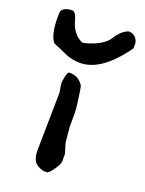

<svg xmlns="http://www.w3.org/2000/svg" viewBox="-154 -697 578 766"><g transform="rotate(20 135.5 -314.0)"><path d="M129 7Q100 0 89 -16.5Q78 -33 78 -62L82 -308Q75 -348 76 -352Q81 -389 89 -397Q129 -400 152 -365Q153 -364 156.5 -343.5Q160 -323 163.5 -295Q167 -267 167 -251V-194Q167 -188 170 -161.5Q173 -135 173 -131Q173 -128 179.5 -108Q186 -88 186 -87V-55Q186 -43 168.5 -18Q151 7 142 7ZM117 -448Q91 -448 64 -457L-5 -487Q-28 -515 -28 -590Q-28 -606 -26.5 -613.5Q-25 -621 -14.5 -627.5Q-4 -634 17 -635Q27 -635 33.5 -622Q40 -609 44.5 -591.5Q49 -574 63.5 -555Q78 -536 100 -527Q144 -537 170 -553Q196 -569 204 -583Q212 -597 225.5 -611.5Q239 -626 258 -633Q277 -633 288 -620.5Q299 -608 299 -594V-576Q209 -448 117 -448Z"/></g></svg>

Font: Excalifont
Style: Regular
Weight: 400
Designer: Your Own Font Foundry (Virgil); Ján Filípek / DizajnDesign (Excalifont, modifications)
Foundry: Your Own Font Foundry (Virgil); Ján Filípek / DizajnDesign (Excalifont, modifications)
Version: Version 1.000;Glyphs 3.2 (3227)